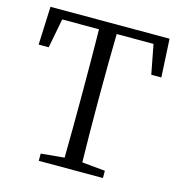

<svg xmlns="http://www.w3.org/2000/svg" viewBox="-108 -826 868 922"><g transform="rotate(15 326.5 -364.5)"><path d="M554 -685H371Q368 -542 368 -392V-337Q368 -193 371 -47L486 -36V0H167V-36L283 -47Q285 -190 285 -337V-392Q285 -539 283 -685H100L72 -539H22L30 -729H622L632 -539H582Z"/></g></svg>

Font: Han-Nom Khai
Style: Regular
Weight: 400
Version: Version 1.200;June 22, 2023;FontCreator 14.0.0.2814 64-bit